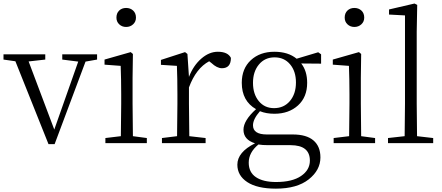

<svg xmlns="http://www.w3.org/2000/svg" viewBox="-24 -823 2542 1104"><path d="M534.2 -510.7V-480.5L467.8 -468.8L290 5.9H254.9L64.5 -470.7L-3.9 -480.5V-510.7H236.3V-480.5L140.6 -469.7L288.1 -78.1L425.8 -468.8L334 -480.5V-510.7Z M645.5 -721.7Q645.5 -747.1 661.1 -762.2Q676.8 -777.3 701.2 -777.3Q725.6 -777.3 741.7 -762.2Q757.8 -747.1 757.8 -721.7Q757.8 -698.2 741.2 -683.1Q724.6 -668 701.2 -668Q677.7 -668 661.6 -683.1Q645.5 -698.2 645.5 -721.7ZM740.2 -40 820.3 -29.3V0H582V-29.3L670.9 -40Q672.9 -149.4 672.9 -226.6V-282.2Q672.9 -365.2 669.9 -444.3L577.1 -451.2V-480.5L727.5 -523.4L740.2 -512.7L738.3 -376V-226.6Q738.3 -149.4 740.2 -40Z M1053.7 -512.7 1062.5 -380.9Q1087.9 -446.3 1133.3 -485.8Q1178.7 -525.4 1228.5 -525.4Q1286.1 -525.4 1303.7 -490.2Q1303.7 -430.7 1252 -430.7Q1223.6 -430.7 1191.4 -460.9L1178.7 -470.7Q1103.5 -430.7 1062.5 -320.3V-226.6Q1062.5 -151.4 1064.5 -40L1158.2 -29.3V0H907.2V-29.3L994.1 -40Q996.1 -149.4 996.1 -226.6V-281.2Q996.1 -373 993.2 -444.3L901.4 -450.2V-478.5L1040 -523.4Z M1551.8 -201.2Q1608.4 -201.2 1643.1 -242.2Q1677.7 -283.2 1677.7 -348.6Q1677.7 -413.1 1644 -453.1Q1610.4 -493.2 1554.7 -493.2Q1499 -493.2 1464.8 -452.1Q1430.7 -411.1 1430.7 -346.7Q1430.7 -282.2 1463.9 -241.7Q1497.1 -201.2 1551.8 -201.2ZM1646.5 11.7H1518.6Q1484.4 11.7 1461.9 7.8Q1406.2 53.7 1406.2 112.3Q1406.2 168 1447.8 195.8Q1489.3 223.6 1563.5 223.6Q1656.2 223.6 1707 189Q1757.8 154.3 1757.8 100.6Q1757.8 11.7 1646.5 11.7ZM1822.3 -510.7V-457L1708 -458Q1742.2 -415 1742.2 -346.7Q1742.2 -264.6 1689.5 -216.8Q1636.7 -168.9 1553.7 -168.9Q1506.8 -168.9 1470.7 -183.6Q1430.7 -137.7 1430.7 -102.5Q1430.7 -49.8 1510.7 -49.8H1659.2Q1738.3 -49.8 1778.3 -15.6Q1818.4 18.6 1818.4 82Q1818.4 155.3 1751 208.5Q1683.6 261.7 1562.5 261.7Q1455.1 261.7 1397.9 224.1Q1340.8 186.5 1340.8 124Q1340.8 51.8 1442.4 1Q1376 -19.5 1376 -77.1Q1376 -129.9 1448.2 -195.3Q1366.2 -242.2 1366.2 -346.7Q1366.2 -428.7 1418.5 -477.1Q1470.7 -525.4 1553.7 -525.4Q1632.8 -525.4 1681.6 -485.4L1805.7 -522.5Z M1958 -721.7Q1958 -747.1 1973.6 -762.2Q1989.3 -777.3 2013.7 -777.3Q2038.1 -777.3 2054.2 -762.2Q2070.3 -747.1 2070.3 -721.7Q2070.3 -698.2 2053.7 -683.1Q2037.1 -668 2013.7 -668Q1990.2 -668 1974.1 -683.1Q1958 -698.2 1958 -721.7ZM2052.7 -40 2132.8 -29.3V0H1894.5V-29.3L1983.4 -40Q1985.4 -149.4 1985.4 -226.6V-282.2Q1985.4 -365.2 1982.4 -444.3L1889.6 -451.2V-480.5L2040 -523.4L2052.7 -512.7L2050.8 -376V-226.6Q2050.8 -149.4 2052.7 -40Z M2374 -40 2466.8 -29.3V0H2207V-29.3L2302.7 -40Q2304.7 -157.2 2304.7 -226.6V-734.4L2212.9 -739.3V-768.6L2359.4 -802.7L2375 -794.9L2372.1 -640.6V-226.6Q2372.1 -157.2 2374 -40Z"/></svg>

Font: GenYoMin TW TTF Light
Style: Regular
Weight: 300
Version: Version 1.300